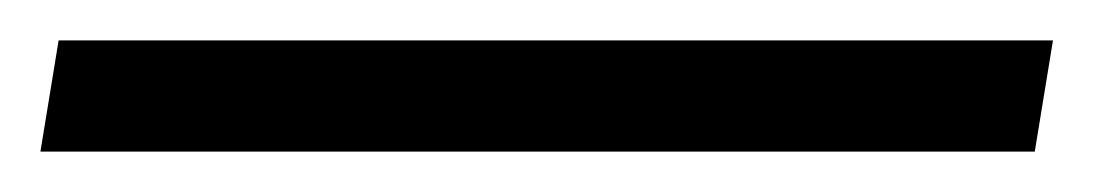

<svg xmlns="http://www.w3.org/2000/svg" viewBox="-41 53 541 95"><path d="M-21 128 -12 73H480L471 128Z"/></svg>

Font: Rosario
Style: Italic
Weight: 400
Italic angle: -8.05°
Designer: Hector Gatti
Foundry: Omnibus Type
Version: Version 1.201